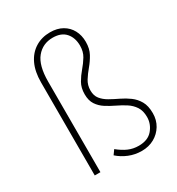

<svg xmlns="http://www.w3.org/2000/svg" viewBox="-193 -924 971 1056"><g transform="rotate(-30 293.0 -396.0)"><path d="M398 13Q355 13 317 -2.5Q279 -18 250 -44L270 -72Q302 -46 332 -33Q362 -20 397 -20Q456 -20 485.5 -55.5Q515 -91 515 -135Q515 -175 498 -200.5Q481 -226 454.5 -243Q428 -260 397.5 -274.5Q367 -289 340.5 -306Q314 -323 297 -348.5Q280 -374 280 -414Q280 -455 297 -484.5Q314 -514 336 -539.5Q358 -565 375 -593Q392 -621 392 -659Q392 -709 364.5 -740.5Q337 -772 283 -772Q219 -772 180 -724.5Q141 -677 141 -575V0H105V-591Q105 -659 127.5 -706.5Q150 -754 191 -779.5Q232 -805 285 -805Q330 -805 362.5 -786.5Q395 -768 412.5 -735.5Q430 -703 430 -661Q430 -618 413 -587Q396 -556 374 -530Q352 -504 335 -477Q318 -450 318 -416Q318 -383 335 -362Q352 -341 378.5 -326Q405 -311 435.5 -296.5Q466 -282 492.5 -262.5Q519 -243 536 -213.5Q553 -184 553 -137Q553 -94 532.5 -60Q512 -26 477 -6.5Q442 13 398 13Z"/></g></svg>

Font: Noto Sans JP
Style: Regular
Weight: 100
Designer: Ryoko NISHIZUKA 西塚涼子 (kana, bopomofo & ideographs); Paul D. Hunt (Latin, Greek & Cyrillic); Sandoll Communications 산돌커뮤니
Foundry: Adobe
Version: Version 2.004;hotconv 1.0.118;makeotfexe 2.5.65603